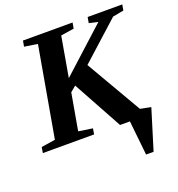

<svg xmlns="http://www.w3.org/2000/svg" viewBox="-159 -779 1034 1117"><g transform="rotate(-20 358.0 -221.0)"><path d="M531.7 0H470.7L303.7 -304.7L269 -275.9L229 -48.8L315.9 -35.6L310.1 0H-7.3L-1.5 -35.6L85 -48.8L183.1 -606.4L101.6 -619.1L107.9 -654.8H415L408.7 -619.1L327.1 -606.4L283.7 -357.9L557.1 -606.4L502 -619.1L508.3 -654.8H722.7L716.3 -619.1L648.4 -606.4L411.6 -392.6L611.3 -48.8L677.2 -35.6L600.6 213.4H554.2Z"/></g></svg>

Font: Liberation Serif
Style: Bold Italic
Weight: 700
Italic angle: -16.333°
Designer: Steve Matteson
Foundry: Ascender Corporation
Version: Version 2.1.5